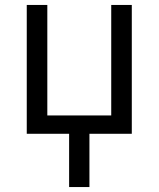

<svg xmlns="http://www.w3.org/2000/svg" viewBox="-20 -540 640 775"><path d="M259 215V0H88V-520H171V-74H429V-520H512V0H341V215Z"/></svg>

Font: Iosevka Fixed Extended
Style: Regular
Weight: 400
Width: 7
Monospace: yes
Designer: Belleve Invis
Foundry: Belleve Invis
Version: Version 24.1.1; ttfautohint (v1.8.4)